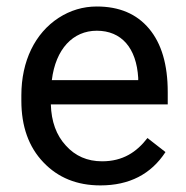

<svg xmlns="http://www.w3.org/2000/svg" viewBox="-20 -558 570 588"><path d="M287.6 9.8C376 9.8 442.4 -24.4 486.8 -92.3L431.6 -135.3C398.4 -92.3 356.4 -64 292.5 -64C247.6 -64 210.4 -80.1 181.6 -112.3C152.3 -144 137.2 -186 135.7 -238.3H493.7V-275.9C493.7 -360.4 474.6 -424.8 436.5 -470.2C398.4 -515.6 345.2 -538.1 276.4 -538.1C234.4 -538.1 195.3 -526.4 159.7 -503.4C87.4 -456.5 45.4 -371.1 45.4 -266.1V-249.5C45.4 -170.9 67.9 -107.9 112.8 -61C157.7 -13.7 215.8 9.8 287.6 9.8ZM276.4 -463.9C352.1 -463.9 397.9 -411.1 403.3 -319.3V-312.5H138.7C150.4 -408.2 203.6 -463.9 276.4 -463.9Z"/></svg>

Font: Shabnam
Style: Regular
Weight: 400
Foundry: DejaVu fonts team - Redesigned by Saber Rastikerdar - Based on Vazir font
Version: Version 5.0.1